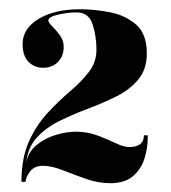

<svg xmlns="http://www.w3.org/2000/svg" viewBox="-20 -754 379 425"><path d="M224 -348.5Q197.5 -348.5 170.5 -358Q143.5 -367.5 119 -377.2Q94.5 -387 75 -387Q56.5 -387 47 -375Q37.5 -363 36.5 -351.5H27.5Q27.5 -404.5 44.2 -441.2Q61 -478 85.8 -504.5Q110.5 -531 135.2 -552Q160 -573 176.8 -594.8Q193.5 -616.5 193.5 -644Q193.5 -673.5 185 -700Q176.5 -726.5 149.5 -726.5Q129.5 -726.5 108.2 -721.5Q87 -716.5 87 -709Q87 -704 95.5 -695.8Q104 -687.5 112.5 -676Q121 -664.5 121 -650.5Q121 -629.5 108.2 -616.8Q95.5 -604 76 -604Q56 -604 43 -617.2Q30 -630.5 30 -656.5Q30 -690.5 65.2 -712Q100.5 -733.5 157 -733.5Q188.5 -733.5 222.8 -727Q257 -720.5 281 -699.8Q305 -679 305 -636Q305 -601 286.5 -578.5Q268 -556 238.8 -541.2Q209.5 -526.5 176.2 -514Q143 -501.5 112.8 -486.8Q82.5 -472 62 -450Q41.5 -428 38 -393Q42 -417.5 61 -433Q80 -448.5 104 -455.5Q128 -462.5 147.5 -462.5Q173.5 -462.5 196 -454Q218.5 -445.5 236.2 -437Q254 -428.5 266 -428.5Q298.5 -428.5 298.5 -454.5H307V-448.5Q307 -425.5 299.5 -402.2Q292 -379 274 -363.8Q256 -348.5 224 -348.5Z"/></svg>

Font: Imbue 100pt
Style: Bold
Weight: 700
Designer: Tyler Finck
Foundry: Etcetera Type Company
Version: Version 1.102; ttfautohint (v1.8.3)